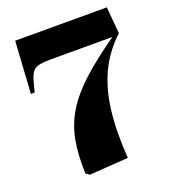

<svg xmlns="http://www.w3.org/2000/svg" viewBox="-136 -829 835 943"><g transform="rotate(-20 281.5 -358.0)"><path d="M172 14 153 1Q149 -98 163.5 -174Q178 -250 218.5 -315.5Q259 -381 329.5 -445Q400 -509 507 -584H183Q149 -584 128 -580Q107 -576 94.5 -564Q82 -552 73.5 -526.5Q65 -501 55 -458H35L52 -730H531L543 -590Q473 -526 432.5 -442.5Q392 -359 378.5 -250Q365 -141 375 0Z"/></g></svg>

Font: Literata 72pt Black
Style: Regular
Weight: 900
Designer: Latin by Veronika Burian and Jose Scaglione. Greek by Irene Vlachou. Cyrillic by Vera Evstafieva.
Foundry: TypeTogether
Version: Version 3.002